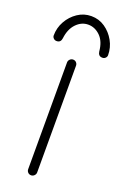

<svg xmlns="http://www.w3.org/2000/svg" viewBox="-148 -758 522 803"><g transform="rotate(20 113.0 -356.0)"><path d="M123 -20Q123 -12 117 -6Q111 0 103 0Q94 0 88.5 -6Q83 -12 83 -20V-495Q83 -503 89 -509Q95 -515 103 -515Q112 -515 117.5 -509Q123 -503 123 -495ZM113 -712Q147 -712 174 -693.5Q201 -675 217.5 -645.5Q234 -616 234 -582Q234 -575 228.5 -569.5Q223 -564 215 -564Q205 -564 200 -569.5Q195 -575 194 -584Q190 -628 166.5 -651Q143 -674 113 -674Q83 -674 60 -650Q37 -626 32 -584Q31 -575 26 -569.5Q21 -564 11 -564Q3 -564 -2.5 -569.5Q-8 -575 -8 -582Q-8 -616 8.5 -645.5Q25 -675 52.5 -693.5Q80 -712 113 -712Z"/></g></svg>

Font: Quicksand Light Light
Style: Regular
Weight: 300
Version: Version 3.006